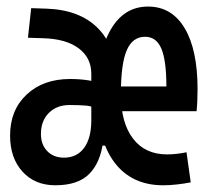

<svg xmlns="http://www.w3.org/2000/svg" viewBox="-20 -547 626 577"><path d="M146 9.8Q85 9.8 47.6 -31.2Q10.3 -72.3 10.3 -139.6Q10.3 -216.3 60.1 -262.9Q109.9 -309.6 190.9 -309.6Q222.7 -309.6 249.5 -304.9Q276.4 -300.3 294.4 -292L272.9 -216.8Q260.3 -228 238.3 -229.7Q216.3 -231.4 189 -231.4Q150.4 -231.4 126.7 -207.5Q103 -183.6 103 -144.5Q103 -112.3 122.1 -92.8Q141.1 -73.2 172.4 -73.2Q211.4 -73.2 232.9 -102.8Q254.4 -132.3 254.4 -185.5V-271.5L328.6 -109.4H248.5L289.6 -120.1Q281.7 -58.1 248 -24.2Q214.4 9.8 146 9.8ZM254.4 -151.4V-191.4V-325.2Q254.4 -373.5 216.3 -401.9Q178.2 -430.2 109.9 -432.1L64 -433.6L73.7 -522.5L119.6 -521Q219.2 -517.6 273.9 -462.6Q328.6 -407.7 328.6 -309.6V-151.4ZM470.2 9.8Q376 9.8 324 -58.8Q272 -127.4 272 -259.8Q272 -387.2 312.3 -457.3Q352.5 -527.3 424.8 -527.3Q496.1 -527.3 534.9 -462.4Q573.7 -397.5 573.7 -279.3Q573.7 -262.7 573 -245.1Q572.3 -227.5 570.8 -212.9H334.5V-287.1H480Q480 -365.7 464.8 -401.1Q449.7 -436.5 416 -436.5Q378.4 -436.5 360.8 -395.8Q343.3 -355 343.3 -264.6Q343.3 -178.2 379.6 -130.6Q416 -83 481.9 -83Q509.8 -83 540.5 -89.4L553.2 1Q533.7 4.9 512 7.3Q490.2 9.8 470.2 9.8Z"/></svg>

Font: Cascadia Code
Style: Regular
Weight: 400
Monospace: yes
Designer: Aaron Bell
Foundry: Saja Typeworks
Version: Version 2106.017